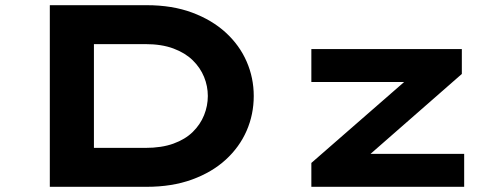

<svg xmlns="http://www.w3.org/2000/svg" viewBox="-20 -720 1915 740"><path d="M172 0V-700H545Q644 -700 720.5 -671.5Q797 -643 850 -594.5Q903 -546 930.5 -483Q958 -420 958 -350Q958 -279 930.5 -216Q903 -153 850 -104.5Q797 -56 720 -28Q643 0 545 0ZM342 -116 319 -150H540Q603 -150 648.5 -166.5Q694 -183 723 -211.5Q752 -240 766.5 -276Q781 -312 781 -350Q781 -388 766.5 -423.5Q752 -459 723 -487.5Q694 -516 648.5 -533Q603 -550 540 -550H316L342 -582ZM1180 0V-92L1595 -454L1612 -404H1180V-531H1760V-435L1359 -84L1339 -127H1769V0Z"/></svg>

Font: Lexend Zetta
Style: Bold
Weight: 700
Designer: Bonnie Shaver-Troup, Thomas Jockin
Foundry: Lexend
Version: Version 1.007